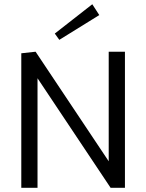

<svg xmlns="http://www.w3.org/2000/svg" viewBox="-20 -897 698 917"><path d="M454.2 -825 263.3 -706.7 241.7 -736.7 420.8 -876.7ZM81.7 0V-642.5L150 -650L499.2 -126.7V-650H576.7V0H508.3L159.2 -523.3V0Z"/></svg>

Font: Boon
Style: Regular
Weight: 400
Designer: Sungsit Sawaiwan
Foundry: FontUni
Version: Version 3.0